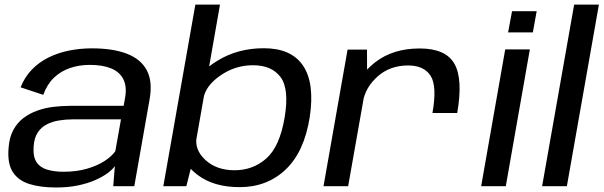

<svg xmlns="http://www.w3.org/2000/svg" viewBox="-20 -805 2611 830"><path d="M222.5 5.5Q274 5.5 316.2 -3.2Q358.5 -12 391 -26.2Q423.5 -40.5 445 -56.5Q466.5 -72.5 476.5 -87L469.5 0H560.5L626.5 -374.5Q640.5 -452 614.8 -500.8Q589 -549.5 528.5 -572.8Q468 -596 378 -596Q325.5 -596 277.8 -586.2Q230 -576.5 189.2 -556.2Q148.5 -536 117.8 -504.2Q87 -472.5 69 -427.5L167 -395Q183.5 -440.5 213.2 -469Q243 -497.5 282.8 -511Q322.5 -524.5 368.5 -524.5Q423 -524.5 460 -509.5Q497 -494.5 513.2 -462.5Q529.5 -430.5 520.5 -381L514.5 -347.5H284.5Q249 -347.5 212.2 -343.2Q175.5 -339 141.8 -327Q108 -315 81 -294.5Q54 -274 37 -242Q20 -210 17 -164.5Q11.5 -98.5 35.2 -61.5Q59 -24.5 107 -9.5Q155 5.5 222.5 5.5ZM254.5 -62.5Q214 -62.5 183.5 -71.8Q153 -81 137.5 -104.8Q122 -128.5 125.5 -173Q128 -209 143 -232Q158 -255 182 -267.2Q206 -279.5 234.8 -284.2Q263.5 -289 293.5 -289H503L478.5 -151.5Q463.5 -129.5 432 -109Q400.5 -88.5 355.5 -75.5Q310.5 -62.5 254.5 -62.5Z M686 0H785.5L811 -101L931 -785H824.5ZM1016 4Q1135 4 1215.2 -72.5Q1295.5 -149 1319 -299Q1341 -445.5 1290.2 -521Q1239.5 -596.5 1120.5 -596.5Q1008 -596.5 920.8 -543Q833.5 -489.5 824.5 -438L859.5 -380Q869 -434.5 933 -478.8Q997 -523 1073.5 -523Q1154.5 -523 1192.8 -471.8Q1231 -420.5 1210.5 -297.5Q1189.5 -172 1131.8 -120.5Q1074 -69 994 -69Q916.5 -69 868.2 -113.2Q820 -157.5 830 -213L774.5 -154Q764.5 -102 834 -49Q903.5 4 1016 4Z M1849.5 -316.5H1956.5Q1982 -463 1944.5 -529.2Q1907 -595.5 1794 -595.5Q1679.5 -595.5 1602.8 -536.5Q1526 -477.5 1512.5 -398L1549 -365.5Q1560 -428 1613 -475Q1666 -522 1744.5 -522Q1813 -522 1841.5 -477.2Q1870 -432.5 1849.5 -316.5ZM1378.5 0H1485L1567 -464L1566.5 -590.5H1482.5Z M2060 0H2166.5L2270.5 -591.5H2164ZM2193.5 -756.5 2176.5 -665H2283.5L2300 -756.5Z M2323.5 0H2430.5L2569 -785H2462Z"/></svg>

Font: Anybody SemiExpanded
Style: Italic
Weight: 400
Width: 6
Italic angle: -10°
Version: Version 1.113;gftools[0.9.25]